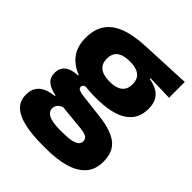

<svg xmlns="http://www.w3.org/2000/svg" viewBox="-199 -625 930 930"><g transform="rotate(45 265.5 -160.0)"><path d="M268.5 -153Q150 -153 90.5 -197Q31 -241 31 -320.5V-327Q31 -381 55.2 -418.2Q79.5 -455.5 130 -476Q180.5 -496.5 259.5 -500.5L522 -512.5V-404.5L391.5 -408V-403Q425 -397.5 446.8 -384.2Q468.5 -371 479.2 -349.8Q490 -328.5 490 -297.5V-294Q490 -225.5 435.8 -189.2Q381.5 -153 268.5 -153ZM261 79.5H276Q312 79.5 334.2 75Q356.5 70.5 367 61.5Q377.5 52.5 377.5 39V38Q377.5 20.5 362.8 13Q348 5.5 318.5 3L173.5 -11.5L207 -13.5Q192 -11 181.2 -5Q170.5 1 164.2 10Q158 19 158 32V33Q158 48 169 58.5Q180 69 202.8 74.2Q225.5 79.5 261 79.5ZM272.5 191.5H253.5Q179.5 191.5 127.2 179.8Q75 168 48 142.5Q21 117 21 75V73Q21 44.5 33.5 25Q46 5.5 69.5 -5.5Q93 -16.5 124.5 -19V-24Q86 -31 65.2 -48.5Q44.5 -66 44.5 -97.5V-98Q44.5 -120.5 54.8 -136Q65 -151.5 85 -159.8Q105 -168 134 -169.5V-186L247 -157.5L214 -158Q196.5 -158 189.2 -153.5Q182 -149 182 -140V-139.5Q182 -128.5 193.8 -123.8Q205.5 -119 232 -116L348.5 -102.5Q433.5 -92.5 475 -60.5Q516.5 -28.5 516.5 38.5V41.5Q516.5 92.5 487.8 125.8Q459 159 404.8 175.2Q350.5 191.5 272.5 191.5ZM263.5 -256Q293 -256 312.2 -263.8Q331.5 -271.5 341.2 -286.8Q351 -302 351 -323.5V-328Q351 -349.5 341.5 -364.5Q332 -379.5 312.8 -387.2Q293.5 -395 263.5 -395H263Q232.5 -395 213 -387Q193.5 -379 184.2 -364Q175 -349 175 -327.5V-323.5Q175 -302 184.8 -286.8Q194.5 -271.5 214 -263.8Q233.5 -256 263.5 -256Z"/></g></svg>

Font: Anek Devanagari Medium
Style: Bold
Weight: 700
Version: Version 1.003